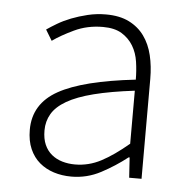

<svg xmlns="http://www.w3.org/2000/svg" viewBox="-43 -534 576 588"><g transform="rotate(5 245.5 -240.0)"><path d="M197 12Q168 12 143 4Q118 -4 99 -20Q80 -36 69 -61Q58 -86 58 -120Q58 -200 132.5 -241.5Q207 -283 368 -301Q368 -328 364 -355.5Q360 -383 347 -404.5Q334 -426 312 -439.5Q290 -453 254 -453Q206 -453 166 -434Q126 -415 101 -397L81 -430Q94 -439 112.5 -450Q131 -461 154 -470Q177 -479 204 -485.5Q231 -492 260 -492Q302 -492 331 -477.5Q360 -463 378 -438Q396 -413 404 -379.5Q412 -346 412 -307V0H374L370 -62H367Q330 -33 287.5 -10.5Q245 12 197 12ZM205 -26Q247 -26 285 -46Q323 -66 368 -104V-267Q294 -258 243 -245Q192 -232 161 -214Q130 -196 116.5 -173Q103 -150 103 -122Q103 -96 111 -78Q119 -60 133 -48.5Q147 -37 165.5 -31.5Q184 -26 205 -26Z"/></g></svg>

Font: hySource Sans Pro Light
Style: Regular
Weight: 300
Designer: Paul D. Hunt
Foundry: Adobe Systems Incorporated
Version: Version 2.021;PS 2.000;hotconv 1.0.86;makeotf.lib2.5.63406